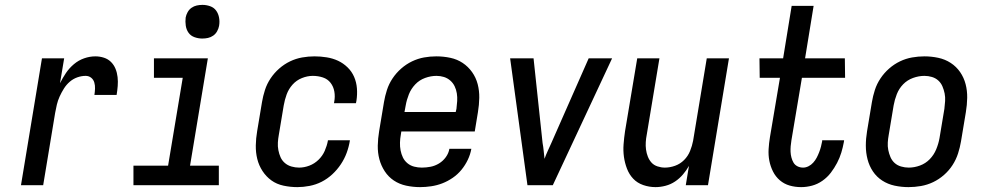

<svg xmlns="http://www.w3.org/2000/svg" viewBox="-20 -759 4040 787"><path d="M66 0 152 -520H243L226 -418Q237 -440 250.5 -460Q264 -480 283 -496Q302 -512 325 -520Q348 -528 371 -528Q389 -528 406 -522.5Q423 -517 435 -505Q447 -493 453.5 -477Q460 -461 462 -443Q464 -425 462.5 -406.5Q461 -388 458 -370H367Q369 -383 369.5 -396Q370 -409 366.5 -421Q363 -433 353.5 -440.5Q344 -448 331 -448Q314 -448 297 -442Q280 -436 266 -424Q252 -412 242 -396Q232 -380 224.5 -363.5Q217 -347 213 -330Q209 -313 206 -296L157 0Z M877 0H527V-80H669L729 -440H611V-520H832L759 -80H877ZM809 -601Q793 -601 777.5 -606.5Q762 -612 753 -624.5Q744 -637 741.5 -653.5Q739 -670 741 -687Q743 -698 749 -709Q755 -720 765 -727Q775 -734 786.5 -736.5Q798 -739 810 -739Q826 -739 841.5 -733.5Q857 -728 866 -715.5Q875 -703 878 -686.5Q881 -670 878 -653Q876 -642 870 -631Q864 -620 854 -613Q844 -606 832.5 -603.5Q821 -601 809 -601Z M1199 8Q1170 8 1142 2Q1114 -4 1092.5 -19.5Q1071 -35 1056 -58Q1041 -81 1034.5 -107.5Q1028 -134 1028.5 -163Q1029 -192 1034 -221L1054 -341Q1058 -365 1066 -390Q1074 -415 1089 -437.5Q1104 -460 1124.5 -478Q1145 -496 1169 -507.5Q1193 -519 1218.5 -523.5Q1244 -528 1269 -528Q1294 -528 1319 -524Q1344 -520 1365.5 -510Q1387 -500 1404.5 -483Q1422 -466 1431.5 -444Q1441 -422 1443 -397Q1445 -372 1441 -346L1439 -336H1349L1350 -342Q1354 -363 1350.5 -383.5Q1347 -404 1335 -419.5Q1323 -435 1303.5 -441.5Q1284 -448 1262 -448Q1240 -448 1217.5 -439Q1195 -430 1179 -412Q1163 -394 1155 -372Q1147 -350 1143 -327L1123 -207Q1120 -191 1119 -175Q1118 -159 1121 -143.5Q1124 -128 1130 -114.5Q1136 -101 1147.5 -91Q1159 -81 1174.5 -76.5Q1190 -72 1206 -72Q1227 -72 1248 -80Q1269 -88 1285.5 -104Q1302 -120 1311 -140.5Q1320 -161 1324 -182V-184H1414V-182Q1410 -157 1401 -132.5Q1392 -108 1377 -85.5Q1362 -63 1342 -44.5Q1322 -26 1298.5 -14Q1275 -2 1249 3Q1223 8 1199 8Z M1702 8Q1673 8 1645 2Q1617 -4 1594.5 -19Q1572 -34 1557 -57Q1542 -80 1535 -106.5Q1528 -133 1528.5 -162Q1529 -191 1534 -221L1554 -341Q1558 -365 1566 -390Q1574 -415 1589 -437.5Q1604 -460 1624.5 -478Q1645 -496 1669 -507.5Q1693 -519 1718 -523.5Q1743 -528 1768 -528Q1798 -528 1826 -522Q1854 -516 1876.5 -501Q1899 -486 1915 -463.5Q1931 -441 1938 -414Q1945 -387 1944.5 -358Q1944 -329 1939 -299L1926 -220H1625L1623 -207Q1620 -191 1619.5 -174.5Q1619 -158 1622 -142.5Q1625 -127 1631.5 -113.5Q1638 -100 1650 -90Q1662 -80 1677.5 -76Q1693 -72 1709 -72Q1727 -72 1745 -75.5Q1763 -79 1779.5 -89Q1796 -99 1807.5 -115Q1819 -131 1822 -149H1912Q1908 -126 1897.5 -104Q1887 -82 1871.5 -63Q1856 -44 1835.5 -30Q1815 -16 1793 -7.5Q1771 1 1747.5 4.5Q1724 8 1702 8ZM1848 -300 1851 -313Q1853 -329 1854 -345Q1855 -361 1852.5 -376.5Q1850 -392 1843.5 -405.5Q1837 -419 1825.5 -429Q1814 -439 1799.5 -443.5Q1785 -448 1769 -448Q1746 -448 1722.5 -439.5Q1699 -431 1682 -413Q1665 -395 1656 -372.5Q1647 -350 1643 -327L1638 -300Z M2142 0 2071 -520H2167L2204 -173Q2207 -157 2208.5 -141Q2210 -125 2212 -108Q2218 -125 2225.5 -141Q2233 -157 2240 -173L2393 -520H2489L2246 0Z M2667 8Q2641 8 2616.5 -0.5Q2592 -9 2575.5 -26.5Q2559 -44 2550 -67.5Q2541 -91 2537.5 -116Q2534 -141 2536 -167.5Q2538 -194 2542 -221L2592 -520H2683L2631 -207Q2628 -192 2627 -176.5Q2626 -161 2628 -146Q2630 -131 2635.5 -117Q2641 -103 2650.5 -92.5Q2660 -82 2675 -77Q2690 -72 2705 -72Q2726 -72 2747 -79.5Q2768 -87 2784 -103Q2800 -119 2808.5 -140Q2817 -161 2821 -182L2877 -520H2968L2882 0H2791L2804 -79Q2794 -61 2779.5 -44Q2765 -27 2747 -15Q2729 -3 2708 2.5Q2687 8 2667 8Z M3264 8Q3239 8 3216.5 1.5Q3194 -5 3176.5 -20Q3159 -35 3148.5 -56Q3138 -77 3133.5 -100Q3129 -123 3130.5 -148Q3132 -173 3136 -197L3177 -440H3094L3093 -520H3190L3225 -735H3315L3280 -520H3443L3444 -440H3267L3224 -184Q3222 -172 3221 -160Q3220 -148 3220.5 -136.5Q3221 -125 3224 -113.5Q3227 -102 3232.5 -92.5Q3238 -83 3248.5 -77.5Q3259 -72 3272 -72Q3283 -72 3294 -77.5Q3305 -83 3313.5 -92.5Q3322 -102 3327.5 -112.5Q3333 -123 3337.5 -134.5Q3342 -146 3345 -157.5Q3348 -169 3350 -180V-184H3440L3439 -177Q3435 -155 3428.5 -133.5Q3422 -112 3411 -91Q3400 -70 3385.5 -51Q3371 -32 3351 -18Q3331 -4 3308.5 2Q3286 8 3264 8Z M3704 8Q3675 8 3647 2Q3619 -4 3596 -19Q3573 -34 3558 -56.5Q3543 -79 3536 -106Q3529 -133 3529 -162Q3529 -191 3534 -221L3554 -341Q3558 -365 3566 -390Q3574 -415 3589 -437.5Q3604 -460 3624.5 -478Q3645 -496 3669 -507.5Q3693 -519 3718.5 -523.5Q3744 -528 3769 -528Q3798 -528 3826 -522Q3854 -516 3877 -501Q3900 -486 3915.5 -463.5Q3931 -441 3938 -414Q3945 -387 3944.5 -358Q3944 -329 3939 -299L3919 -179Q3915 -155 3907 -130Q3899 -105 3884.5 -82.5Q3870 -60 3849.5 -42Q3829 -24 3805 -12.5Q3781 -1 3755 3.5Q3729 8 3704 8ZM3705 -72Q3728 -72 3751 -80.5Q3774 -89 3791 -106.5Q3808 -124 3817.5 -147Q3827 -170 3831 -193L3851 -313Q3853 -329 3854 -345Q3855 -361 3852 -376Q3849 -391 3843 -405Q3837 -419 3826 -429Q3815 -439 3800 -443.5Q3785 -448 3769 -448Q3746 -448 3722.5 -439.5Q3699 -431 3682 -413.5Q3665 -396 3656 -373Q3647 -350 3643 -327L3623 -207Q3620 -191 3619 -175Q3618 -159 3621 -144Q3624 -129 3630 -115Q3636 -101 3647 -91Q3658 -81 3673.5 -76.5Q3689 -72 3705 -72Z"/></svg>

Font: Iosevka Medium Oblique
Style: Regular
Weight: 500
Italic angle: -9°
Monospace: yes
Designer: Belleve Invis
Foundry: Belleve Invis
Version: Version 32.5.0; ttfautohint (v1.8.4)